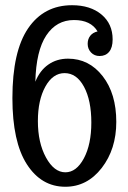

<svg xmlns="http://www.w3.org/2000/svg" viewBox="-20 -710 493 740"><path d="M242.2 -483.9Q323.2 -483.9 375.7 -416.5Q428.2 -349.1 428.2 -240.2Q428.2 -135.3 372.1 -62.7Q315.9 9.8 231.9 9.8Q139.2 9.8 83.5 -76.9Q27.8 -163.6 27.8 -332Q27.8 -512.2 88.6 -601.1Q149.4 -689.9 257.8 -689.9Q328.1 -689.9 371.1 -654.1Q414.1 -618.2 414.1 -558.1Q414.1 -526.4 400.6 -510.3Q387.2 -494.1 363.8 -494.1Q343.8 -494.1 330.8 -507.8Q317.9 -521.5 317.9 -541Q317.9 -559.1 327.6 -571.8Q337.4 -584.5 356 -588.9Q330.1 -632.8 265.1 -632.8Q197.8 -632.8 158.4 -573.5Q119.1 -514.2 116.2 -395Q133.3 -438 166 -460.9Q198.7 -483.9 242.2 -483.9ZM231.9 -45.9Q274.4 -45.9 303.2 -99.6Q332 -153.3 332 -237.8Q332 -323.2 303.7 -375.7Q275.4 -428.2 229 -428.2Q183.6 -428.2 154.8 -376.2Q126 -324.2 126 -243.2Q126 -160.2 157.2 -103Q188.5 -45.9 231.9 -45.9Z"/></svg>

Font: Margherita Semibold
Style: Regular
Weight: 600
Designer: James Puckett
Foundry: Dunwich Type Founders
Version: Version 1.008;hotconv 1.0.109;makeotfexe 2.5.65596